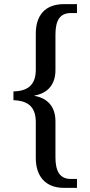

<svg xmlns="http://www.w3.org/2000/svg" viewBox="-20 -780 436 928"><path d="M289 128H352V85H323C269 85 248 48 248 -20V-193C248 -259 216 -304 146 -317V-318C215 -330 248 -376 248 -441V-612C248 -681 269 -717 323 -717H352V-760H289C200 -760 153 -708 153 -617V-443C153 -362 106 -340 45 -338V-296C106 -293 153 -272 153 -190V-16C153 72 200 128 289 128Z"/></svg>

Font: Noto Serif Lao SemiCondensed
Style: Regular
Weight: 400
Width: 4
Designer: Monotype Design Team
Foundry: Monotype Imaging Inc.
Version: Version 2.003